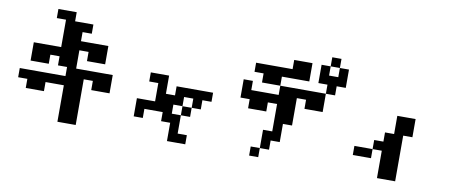

<svg xmlns="http://www.w3.org/2000/svg" viewBox="-80 -1222 4159 1726"><g transform="rotate(10 2000.0 -359.0)"><path d="M83 -192.4V-276.4H500V-359.4H417V-442.4H333V-359.4H167V-526.4H417V-776.4H333V-859.4H500V-776.4H667V-692.4H583V-609.4H833V-442.4H667V-526.4H583V-359.4H917V-192.4H750V-276.4H667V140.6H500V-192.4H333V-109.4H167V-192.4Z M1167 -26.4V-192.4H1333V-359.4H1250V-442.4H1417V-276.4H1500V-359.4H1833V-276.4H1750V-192.4H1667V-109.4H1583V57.6H1667V140.6H1500V-26.4H1417V-109.4H1250V-26.4ZM1583 -109.4V-192.4H1500V-109.4ZM1583 -192.4H1667V-276.4H1583Z M2833 -692.4H2917V-776.4H2833ZM2083 -359.4V-526.4H2167V-442.4H2417V-526.4H2833V-359.4H2667V-442.4H2583V-192.4H2500V-26.4H2417V57.6H2333V140.6H2250V57.6H2333V-109.4H2417V-359.4H2333V-276.4H2167V-359.4ZM2917 -776.4H3000V-609.4H2917V-526.4H2833V-609.4H2750V-776.4H2833V-859.4H2917ZM2417 -526.4H2250V-609.4H2167V-692.4H2500V-776.4H2667V-609.4H2417Z M3167 -26.4V-109.4H3333V-26.4ZM3333 -109.4V-192.4H3417V-276.4H3500V-442.4H3667V-276.4H3583V140.6H3417V-109.4Z"/></g></svg>

Font: KH Dot Dougenzaka 12
Style: Regular
Weight: 400
Designer: Original version for X68000 by Keitarou Hiraki (http://hp.vector.co.jp/authors/VA000874/) / TrueType conversion by Homem
Version: Version 1.00.20150527